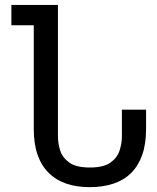

<svg xmlns="http://www.w3.org/2000/svg" viewBox="-20 -749 642 783"><path d="M346.2 14.2Q236.8 14.2 178.7 -43.9Q148.9 -73.2 133.3 -117.7Q117.7 -162.1 117.7 -223.1V-646H26.4V-729H216.3V-192.9Q216.3 -164.1 225.6 -134.8Q234.9 -105.5 262.9 -85.7Q291 -65.9 346.2 -65.9Q402.3 -65.9 430.2 -85.7Q458 -105.5 467.5 -134.8Q477.1 -164.1 477.1 -192.9V-301.8H575.7V-223.1Q575.7 -162.1 560.1 -117.7Q544.4 -73.2 515.1 -43.9Q485.4 -14.2 442.4 0Q399.4 14.2 346.2 14.2Z"/></svg>

Font: Vazir Code Hack
Style: Code-Hack
Weight: 400
Foundry: DejaVu fonts team - Redesigned by Saber Rastikerdar
Version: Version 1.1.2